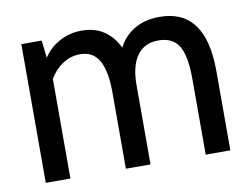

<svg xmlns="http://www.w3.org/2000/svg" viewBox="-61 -584 867 668"><g transform="rotate(-10 372.5 -250.0)"><path d="M702 -280V0H615V-269Q615 -349 593.5 -384.5Q572 -420 521 -420Q472 -420 446 -384Q420 -348 420 -280V0H333V-269Q333 -346 311.5 -383Q290 -420 245 -420Q212 -420 184 -402Q156 -384 137 -352V0H50V-490H122L129 -428Q150 -461 186 -480.5Q222 -500 265 -500Q310 -500 342.5 -478.5Q375 -457 394 -417Q413 -456 450.5 -478Q488 -500 540 -500Q702 -500 702 -280Z"/></g></svg>

Font: Cabin Condensed
Style: Regular
Weight: 400
Width: 3
Designer: Pablo Impallari
Foundry: Pablo Impallari. http://www.impallari.com Igino Marini. http://www.ikern.com
Version: Version 2.200